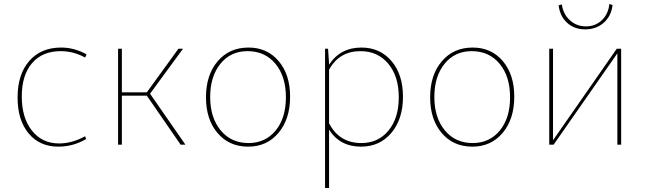

<svg xmlns="http://www.w3.org/2000/svg" viewBox="-20 -724 3236 961"><path d="M272 10Q178 10 123 -56.5Q68 -123 68 -236Q68 -352 126.5 -419Q185 -486 286 -486Q352 -486 413 -452L406 -436Q348 -468 284 -468Q192 -468 140.5 -408Q89 -348 89 -241Q89 -134 140 -70Q191 -6 276 -6Q340 -6 406 -42L411 -28Q346 10 272 10Z M571 0V-480H590V-262H715L873 -480H896L731 -255L908 0H884L715 -245H590V0Z M1222 10Q1127 10 1069 -58Q1011 -126 1011 -237Q1011 -349 1069.5 -417.5Q1128 -486 1224 -486Q1317 -486 1374.5 -418.5Q1432 -351 1432 -240Q1432 -128 1374 -59Q1316 10 1222 10ZM1224 -8Q1308 -8 1359.5 -70.5Q1411 -133 1411 -237Q1411 -342 1358.5 -405Q1306 -468 1219 -468Q1134 -468 1083 -404.5Q1032 -341 1032 -239Q1032 -135 1084.5 -71.5Q1137 -8 1224 -8Z M1607 217V-480H1622L1627 -406V-400Q1683 -486 1789 -486Q1882 -486 1939.5 -418.5Q1997 -351 1997 -240Q1997 -128 1939 -59Q1881 10 1787 10Q1681 10 1627 -75V217ZM1784 -468Q1678 -468 1627 -375V-107Q1678 -8 1789 -8Q1873 -8 1924.5 -70.5Q1976 -133 1976 -237Q1976 -342 1923.5 -405Q1871 -468 1784 -468Z M2344 10Q2249 10 2191 -58Q2133 -126 2133 -237Q2133 -349 2191.5 -417.5Q2250 -486 2346 -486Q2439 -486 2496.5 -418.5Q2554 -351 2554 -240Q2554 -128 2496 -59Q2438 10 2344 10ZM2346 -8Q2430 -8 2481.5 -70.5Q2533 -133 2533 -237Q2533 -342 2480.5 -405Q2428 -468 2341 -468Q2256 -468 2205 -404.5Q2154 -341 2154 -239Q2154 -135 2206.5 -71.5Q2259 -8 2346 -8Z M2909 -577Q2855 -577 2819 -609.5Q2783 -642 2776 -697L2792 -702Q2799 -653 2832.5 -622.5Q2866 -592 2913 -592Q2960 -592 2992.5 -623Q3025 -654 3030 -704L3046 -699Q3040 -644 3002 -610.5Q2964 -577 2909 -577ZM2729 0V-480H2748V-22L3067 -480H3089V0H3070V-457L2751 0Z"/></svg>

Font: Cantarell Thin
Style: Regular
Weight: 100
Designer: Dave Crossland, Nikolaus Waxweiler, Florian Fecher, Jacques Le Bailly, Eben Sorkin, Alexei Vanyashin, Alexios Zavras, Em
Version: Version 0.303